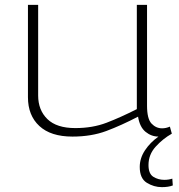

<svg xmlns="http://www.w3.org/2000/svg" viewBox="-20 -552 737 790"><path d="M646 218Q613 218 584 200Q555 182 555 135Q555 99 576.5 66.5Q598 34 632 10Q603 10 579 -9.5Q555 -29 548 -72Q479 -36 417.5 -13Q356 10 278 10Q189 10 142 -33.5Q95 -77 95 -152V-532H137V-159Q137 -99 175 -62Q213 -25 290 -25Q361 -25 418.5 -47Q476 -69 543 -103V-532H585V-117Q585 -63 603.5 -43.5Q622 -24 647 -24Q663 -24 679 -31L687 -2Q650 19 620.5 51.5Q591 84 591 127Q591 163 611 175.5Q631 188 656 188Q674 188 689 183L691 211Q673 218 646 218Z"/></svg>

Font: Georama Extended ExtraLight
Style: Regular
Weight: 200
Width: 7
Designer: Jean-Baptiste Levee
Foundry: Production Type
Version: Version 1.000